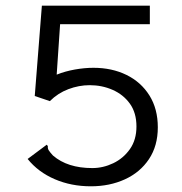

<svg xmlns="http://www.w3.org/2000/svg" viewBox="-20 -643 640 674"><path d="M299 11Q230 11 172 -14Q114 -39 77 -85L136 -129L144 -135L148 -130Q147 -122 151 -115.5Q155 -109 166 -97Q217 -53 304 -53Q342 -53 377.5 -70Q413 -87 436 -119.5Q459 -152 459 -199Q459 -247 436 -279Q413 -311 375.5 -327.5Q338 -344 295 -344Q257 -344 220 -330Q183 -316 155 -288L102 -306L127 -623H506V-558H191L179 -381Q209 -393 243 -399Q277 -405 308 -405Q373 -405 424 -380Q475 -355 504.5 -308Q534 -261 534 -196Q534 -131 503 -84.5Q472 -38 418.5 -13.5Q365 11 299 11Z"/></svg>

Font: Inconsolata Expanded
Style: Regular
Weight: 400
Width: 7
Monospace: yes
Designer: Raph Levien, Cyreal, Brenton Simpson
Foundry: Raph Levien, Cyreal, Google
Version: Version 3.000; ttfautohint (v1.8.2.53-6de2)